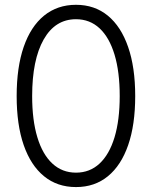

<svg xmlns="http://www.w3.org/2000/svg" viewBox="-20 -757 623 787"><path d="M291.5 9.8Q214.8 9.8 160.4 -34.7Q106 -79.1 77.1 -162.4Q48.3 -245.6 48.3 -363.3Q48.3 -481 77.1 -564.7Q106 -648.4 160.6 -692.9Q215.3 -737.3 291.5 -737.3Q367.7 -737.3 421.9 -692.9Q476.1 -648.4 505.1 -564.7Q534.2 -481 534.2 -363.3Q534.2 -245.6 505.4 -162.4Q476.6 -79.1 422.4 -34.7Q368.2 9.8 291.5 9.8ZM291.5 -49.3Q348.1 -49.3 388.2 -86.7Q428.2 -124 449.5 -194.3Q470.7 -264.6 470.7 -363.3Q470.7 -462.4 449.5 -533Q428.2 -603.5 388.2 -640.9Q348.1 -678.2 291.5 -678.2Q206.1 -678.2 158.9 -595Q111.8 -511.7 111.8 -363.3Q111.8 -264.6 133.1 -194.3Q154.3 -124 194.6 -86.7Q234.9 -49.3 291.5 -49.3Z"/></svg>

Font: Inter Tight Light
Style: Regular
Weight: 300
Designer: Rasmus Andersson
Foundry: rsms
Version: Version 3.004